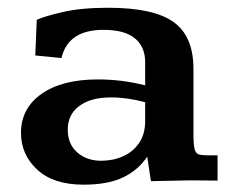

<svg xmlns="http://www.w3.org/2000/svg" viewBox="-20 -475 609 505"><path d="M199.7 10.7Q120.6 10.7 77.9 -28.8Q35.2 -68.4 35.2 -125.5Q35.2 -189.9 89.1 -228Q143.1 -266.1 237.8 -266.1Q269 -266.1 300.5 -262.2Q332 -258.3 361.8 -250.5V-312Q361.8 -351.6 335 -374Q308.1 -396.5 252 -396.5Q159.2 -396.5 141.6 -322.3L72.8 -329.1L76.7 -422.9Q96.7 -432.1 145.3 -443.4Q193.8 -454.6 264.6 -454.6Q383.8 -454.6 436.3 -417.2Q488.8 -379.9 488.8 -293.9V-125Q488.8 -95.7 491.7 -83.5Q494.6 -71.3 503.2 -68.8Q511.7 -66.4 529.3 -66.4H552.2V0Q546.4 0 530.3 -0.2Q514.2 -0.5 497.3 -0.5Q480.5 -0.5 472.7 -0.5Q445.8 0 424.3 0.5Q402.8 1 377 1.5L367.2 -63Q343.8 -27.8 304 -8.5Q264.2 10.7 199.7 10.7ZM246.1 -52.2Q277.8 -52.2 304.2 -64.2Q330.6 -76.2 346.2 -99.4Q361.8 -122.6 361.8 -156.2V-206.1Q338.4 -212.4 316.2 -215.6Q293.9 -218.8 272 -218.8Q218.8 -218.8 188.5 -196.3Q158.2 -173.8 158.2 -133.8Q158.2 -96.2 183.1 -74.2Q208 -52.2 246.1 -52.2Z"/></svg>

Font: Kameron SemiBold
Style: Regular
Weight: 600
Designer: Vernon Adams
Foundry: Vernon Adams
Version: Version 1.100